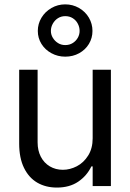

<svg xmlns="http://www.w3.org/2000/svg" viewBox="-20 -848 593 875"><path d="M402.3 -530.3H485.4V0H402.3V-89.8H396.5Q376 -46.9 336.4 -20Q296.9 6.8 239.3 6.8Q188.5 6.8 149.9 -15.6Q111.3 -38.1 89.4 -83Q67.4 -127.9 67.4 -193.4V-530.3H151.4V-199.2Q151.4 -162.1 166 -133.8Q180.7 -105.5 207 -89.8Q233.4 -74.2 266.6 -74.2Q298.8 -74.2 330.1 -90.3Q361.3 -106.4 381.8 -139.2Q402.3 -171.9 402.3 -217.8ZM152.3 -707Q152.3 -739.3 168.9 -767.1Q185.5 -794.9 214.4 -811.5Q243.2 -828.1 277.3 -828.1Q311.5 -828.1 340.3 -811.5Q369.1 -794.9 385.3 -767.1Q401.4 -739.3 401.4 -707Q401.4 -674.8 385.3 -647.9Q369.1 -621.1 340.8 -605.5Q312.5 -589.8 277.3 -589.8Q243.2 -589.8 214.4 -605.5Q185.5 -621.1 168.9 -647.9Q152.3 -674.8 152.3 -707ZM342.8 -707Q342.8 -724.6 334.5 -740.2Q326.2 -755.9 311.5 -765.1Q296.9 -774.4 277.3 -774.4Q258.8 -774.4 244.1 -765.1Q229.5 -755.9 220.7 -740.2Q211.9 -724.6 211.9 -707Q211.9 -690.4 220.7 -675.8Q229.5 -661.1 244.1 -651.9Q258.8 -642.6 277.3 -642.6Q296.9 -642.6 311.5 -651.9Q326.2 -661.1 334.5 -675.8Q342.8 -690.4 342.8 -707Z"/></svg>

Font: WEMIX Pretendard Variable
Style: Regular
Weight: 400
Designer: Base glyphs from Inter by Rasmus Andersson; Hangeul glyphs from Noto Sans CJK(Source Han Sans) by Jang Soo-young and Kan
Foundry: Kil Hyung-jin
Version: Version 1.000;Glyphs 3.2 (3208)